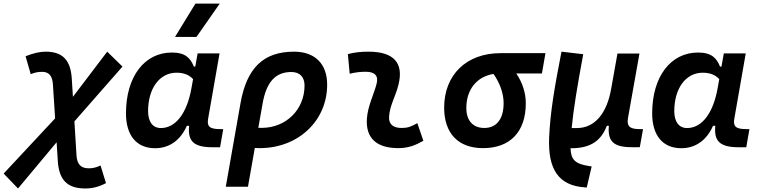

<svg xmlns="http://www.w3.org/2000/svg" viewBox="-94 -815 4215 1069"><path d="M6.3 234.4 221.2 -22.9 228 83.5C234.9 189 283.2 234.4 380.4 234.4C420.4 234.4 455.6 225.6 496.1 204.6L465.8 106.4C441.9 117.7 422.4 122.1 400.4 122.1C356.9 122.1 335.4 100.6 332 50.8L320.3 -139.2L587.9 -444.3L502.9 -527.3L312 -275.9L305.7 -376.5C299.3 -481.9 253.4 -527.3 160.2 -527.3C127.4 -527.3 93.8 -519.5 48.3 -502L77.1 -401.9C98.1 -411.1 117.2 -415 140.1 -415C178.2 -415 197.8 -393.6 200.7 -343.8L212.9 -155.8L-73.7 151.4Z M993.2 -444.3H985.4C966.3 -490.7 939.5 -522.5 862.8 -522.5C709.5 -522.5 607.4 -387.2 607.4 -184.1C607.4 -60.5 666.5 10.3 770 10.3C848.6 10.3 911.6 -34.7 946.3 -114.7H959C950.2 -27.3 985.8 4.9 1090.8 4.9H1131.3L1148.9 -96.2H1129.9C1070.3 -96.2 1057.6 -113.3 1064.9 -154.8L1128.4 -517.6H1006.3ZM888.7 -410.2C936.5 -410.2 962.9 -393.6 981 -374.5L972.2 -325.7C947.3 -183.6 883.8 -102.1 801.8 -102.1C756.8 -102.1 730.5 -136.2 730.5 -196.3C730.5 -321.8 793.9 -410.2 888.7 -410.2ZM880.4 -609.4H1000L1129.4 -794.9H994.1Z M1543 -527.3C1373 -527.3 1279.8 -437 1245.1 -240.7L1163.1 224.6H1286.6L1324.7 8.8C1333.5 9.3 1342.3 9.8 1351.6 9.8C1566.4 9.8 1727.5 -142.1 1727.5 -343.8C1727.5 -460 1659.2 -527.3 1543 -527.3ZM1367.7 -236.3C1388.7 -358.4 1439.5 -414.1 1528.3 -414.1C1574.7 -414.1 1601.6 -386.7 1601.6 -338.9C1601.6 -204.6 1498.5 -103 1362.3 -103C1356 -103 1350.1 -103 1344.2 -103.5Z M2229.5 -129.4C2195.8 -109.9 2175.3 -102.5 2143.1 -102.5C2093.8 -102.5 2069.3 -124 2072.3 -166.5C2076.7 -231 2109.4 -278.8 2125 -345.2C2154.3 -465.3 2097.7 -527.3 1958 -527.3C1919.4 -527.3 1880.9 -524.4 1842.8 -513.7L1853 -404.3C1882.8 -412.1 1912.6 -415.5 1942.4 -415.5C1993.2 -415.5 2014.2 -392.6 2002.9 -349.1C1988.3 -290.5 1953.1 -224.1 1948.7 -153.3C1941.9 -46.4 2002 9.8 2124 9.8C2181.2 9.8 2223.1 -8.3 2263.2 -31.2Z M2595.2 9.8C2746.6 9.8 2833.5 -81.5 2833.5 -240.2C2833.5 -295.4 2816.4 -352.5 2780.8 -405.8H2923.3L2942.9 -519H2691.9C2503.4 -519 2378.9 -398.4 2378.9 -215.8C2378.9 -72.3 2457.5 9.8 2595.2 9.8ZM2653.8 -403.3C2692.9 -347.2 2710 -289.6 2710 -240.2C2710 -152.8 2670.9 -102.5 2602.5 -102.5C2539.1 -102.5 2502.4 -143.6 2502.4 -213.9C2502.4 -317.4 2561.5 -388.7 2653.8 -403.3Z M3172.9 229 3200.2 111.8 3182.1 108.9C3105 96.7 3085 71.3 3082.5 10.3C3201.2 11.7 3254.9 -37.6 3284.7 -114.7H3295.9C3287.6 -18.6 3330.6 5.9 3437 4.9L3468.3 4.4L3486.3 -96.2H3466.3C3412.1 -96.2 3394.5 -112.8 3402.3 -157.2L3466.3 -517.1H3343.8L3309.6 -325.2V-325.7C3286.1 -181.2 3215.3 -102.1 3119.1 -102.1H3088.9C3098.6 -204.6 3120.1 -335 3153.3 -513.2L3032.2 -527.3C2994.6 -335.4 2969.2 -189.9 2963.4 -48.3C2956.5 127.4 3015.1 219.2 3165 228.5Z M3922.9 -444.3H3915C3896 -490.7 3869.1 -522.5 3792.5 -522.5C3639.2 -522.5 3537.1 -387.2 3537.1 -184.1C3537.1 -60.5 3596.2 10.3 3699.7 10.3C3778.3 10.3 3841.3 -34.7 3876 -114.7H3888.7C3879.9 -27.3 3915.5 4.9 4020.5 4.9H4061L4078.6 -96.2H4059.6C4000 -96.2 3987.3 -113.3 3994.6 -154.8L4058.1 -517.6H3936ZM3818.4 -410.2C3866.2 -410.2 3892.6 -393.6 3910.6 -374.5L3901.9 -325.7C3877 -183.6 3813.5 -102.1 3731.4 -102.1C3686.5 -102.1 3660.2 -136.2 3660.2 -196.3C3660.2 -321.8 3723.6 -410.2 3818.4 -410.2Z"/></svg>

Font: Cascadia Code SemiBold
Style: Italic
Weight: 600
Italic angle: -10°
Monospace: yes
Designer: Aaron Bell
Foundry: Saja Typeworks
Version: Version 2404.023